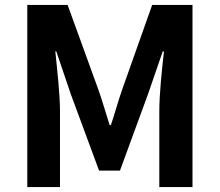

<svg xmlns="http://www.w3.org/2000/svg" viewBox="-20 -761 894 781"><path d="M91 0H224V-309C224 -379 212 -482 205 -552H209L268 -378L383 -67H468L582 -378L642 -552H647C639 -482 628 -379 628 -309V0H763V-741H599L476 -394C460 -348 447 -299 431 -252H426C411 -299 397 -348 381 -394L255 -741H91Z"/></svg>

Font: Noto Sans HK
Style: Bold
Weight: 700
Designer: Ryoko NISHIZUKA 西塚涼子 (kana, bopomofo & ideographs); Paul D. Hunt (Latin, Greek & Cyrillic); Sandoll Communications 산돌커뮤니
Foundry: Adobe
Version: Version 2.002;hotconv 1.0.116;makeotfexe 2.5.65601